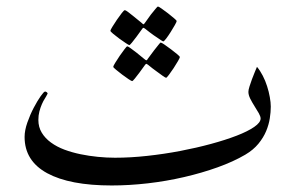

<svg xmlns="http://www.w3.org/2000/svg" viewBox="-20 -546 911 591"><path d="M813.5 -217.8Q813.5 -201.2 810.5 -181.9Q807.6 -162.6 799.3 -142.6Q791 -122.6 775.4 -103.5Q759.8 -84.5 734.9 -69.8Q698.2 -48.3 649.9 -31Q601.6 -13.7 546.9 -1Q492.2 11.7 435.1 18.3Q377.9 24.9 323.7 24.9Q194.8 24.9 125.2 -12.9Q55.7 -50.8 55.7 -124.5Q55.7 -144.5 64.2 -168.9Q72.8 -193.4 84 -214.6Q95.2 -235.8 105.2 -250Q115.2 -264.2 118.7 -264.2Q121.1 -264.2 123.8 -262.2Q126.5 -260.3 126.5 -257.8Q126.5 -256.3 125.5 -255.9Q123 -250.5 118.2 -242.9Q113.3 -235.4 108.9 -225.3Q104.5 -215.3 101.3 -203.1Q98.1 -190.9 98.1 -176.8Q98.1 -154.8 108.6 -137.5Q119.1 -120.1 137 -107.2Q154.8 -94.2 178.2 -85.4Q201.7 -76.7 227.8 -71.3Q253.9 -65.9 281.2 -63.2Q308.6 -60.5 334 -60.5Q381.8 -60.5 433.3 -66.2Q484.9 -71.8 534.7 -81.3Q584.5 -90.8 629.4 -103Q674.3 -115.2 708.5 -128.4Q742.7 -141.6 762.5 -155.3Q782.2 -168.9 782.2 -181.2Q782.2 -187.5 776.6 -197.5Q771 -207.5 763.4 -219.2Q755.9 -231 750.2 -242.4Q744.6 -253.9 744.6 -263.2Q744.6 -269.5 748 -280Q751.5 -290.5 755.6 -302.2Q759.8 -314 764.4 -324.5Q769 -335 771 -340.3Q780.8 -328.6 788.8 -313Q796.9 -297.4 802.2 -280.5Q807.6 -263.7 810.5 -247.1Q813.5 -230.5 813.5 -217.8ZM523.9 -481.4Q523.9 -479 518.3 -469Q512.7 -459 505.6 -447.8Q498.5 -436.5 491.7 -427.5Q484.9 -418.5 482.4 -418.5Q481 -418.5 472.2 -424.6Q463.4 -430.7 453.1 -437.5Q441.4 -445.8 426.8 -457.5Q423.3 -460 421.4 -460.4Q419.9 -460.4 418 -457.5Q407.7 -443.4 399.9 -432.6Q392.6 -422.9 386.2 -415Q379.9 -407.2 377.9 -407.2Q376.5 -407.2 367.2 -413.3Q357.9 -419.4 347.2 -427.2Q336.4 -435.1 328.1 -442.1Q319.8 -449.2 319.8 -451.2Q319.8 -453.6 325.9 -463.6Q332 -473.6 339.8 -485.1Q347.7 -496.6 354.7 -505.6Q361.8 -514.6 363.8 -514.6Q367.2 -514.6 375.5 -508.1Q383.8 -501.5 392.6 -494.6Q403.3 -486.3 416.5 -475.1Q420.4 -471.2 421.4 -471.2Q423.3 -471.2 426.8 -476.6Q436.5 -490.2 444.3 -501Q451.7 -509.8 458 -517.8Q464.4 -525.9 466.3 -525.9Q468.3 -525.9 477.5 -519.5Q486.8 -513.2 497.1 -505.1Q507.3 -497.1 515.6 -490Q523.9 -482.9 523.9 -481.4ZM533.7 -370.6Q533.7 -368.2 527.8 -357.9Q522 -347.7 514.4 -336.2Q506.8 -324.7 500 -315.7Q493.2 -306.6 491.2 -306.6Q489.3 -306.6 480.2 -313Q471.2 -319.3 461.4 -326.7Q449.7 -335 435.5 -346.7Q432.1 -349.1 430.7 -349.6Q429.2 -349.6 426.8 -346.7Q416.5 -332.5 408.7 -321.8Q401.4 -312 395 -304.2Q388.7 -296.4 386.7 -296.4Q384.8 -296.4 375.5 -302.5Q366.2 -308.6 356 -316.4Q345.7 -324.2 337.2 -331.3Q328.6 -338.4 328.6 -340.3Q328.6 -342.8 334.7 -352.8Q340.8 -362.8 348.6 -374.3Q356.4 -385.7 363.3 -394.5Q370.1 -403.3 371.1 -403.3Q374.5 -403.3 382.8 -397Q391.1 -390.6 400.4 -383.8Q411.1 -375.5 424.3 -364.3Q428.7 -360.4 430.7 -360.4Q432.6 -360.4 435.5 -365.7L453.6 -390.1Q460.9 -398.9 467 -407Q473.1 -415 474.6 -415Q477.1 -415 486.3 -408.7Q495.6 -402.3 506.3 -394.3Q517.1 -386.2 525.4 -379.2Q533.7 -372.1 533.7 -370.6Z"/></svg>

Font: Accordance
Style: Italic
Weight: 400
Italic angle: -11°
Version: Version 1.2 (build January 31, 2020) Miklal Software Solutio